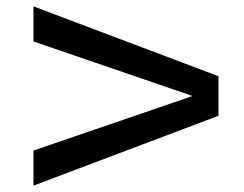

<svg xmlns="http://www.w3.org/2000/svg" viewBox="-20 -591 764 602"><path d="M85 -9V-119L581 -289V-291L85 -461V-571L665 -352V-228Z"/></svg>

Font: M PLUS 1 Medium
Style: Regular
Weight: 500
Designer: Coji Morishita
Foundry: UNDERFOREST DESIGN
Version: Version 1.001